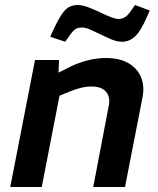

<svg xmlns="http://www.w3.org/2000/svg" viewBox="-20 -748 633 768"><path d="M21 0 120 -508H216L213 -425L187 -444L265 -483Q294 -497 330.5 -506.5Q367 -516 404 -516Q457 -516 492.5 -496Q528 -476 543.5 -440.5Q559 -405 550 -358L480 0H353L415 -325Q422 -360 404 -381Q386 -402 347 -402Q325 -402 303 -396.5Q281 -391 254 -380L218 -365L147 0ZM241 -581 181 -601 189 -619Q210 -665 225.5 -688.5Q241 -712 256.5 -720Q272 -728 290 -728Q311 -728 337 -717.5Q363 -707 386 -696Q411 -684 427.5 -678Q444 -672 454 -672Q468 -672 479.5 -679Q491 -686 504 -705L520 -728L579 -706L569 -683Q542 -621 519 -601Q496 -581 468 -581Q448 -581 425.5 -590.5Q403 -600 381 -611Q361 -621 341.5 -629.5Q322 -638 308 -638Q291 -638 281 -631Q271 -624 257 -604Z"/></svg>

Font: REM Medium
Style: Italic
Weight: 500
Italic angle: -11°
Designer: Octavio Pardo
Foundry: Ashler Design
Version: Version 1.005;gftools[0.9.28]